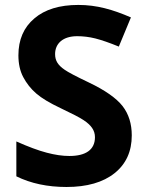

<svg xmlns="http://www.w3.org/2000/svg" viewBox="-20 -744 591 774"><path d="M511.2 -198.2C511.2 -244.6 499 -284.2 474.1 -316.4C449.2 -348.1 403.8 -380.4 336.9 -412.1C286.6 -436 254.4 -453.1 241.2 -462.4C213.9 -481 202.1 -499 202.1 -525.9C202.1 -568.8 233.9 -598.1 291 -598.1C314.9 -598.1 339.8 -595.2 364.7 -588.9C389.6 -582.5 420.9 -571.8 459 -556.2L507.8 -673.8C434.1 -705.6 370.1 -724.1 295.9 -724.1C220.2 -724.1 161.1 -706.1 118.7 -669.9C75.7 -633.8 54.2 -584 54.2 -521C54.2 -487.3 60.5 -458 73.7 -433.1C86.9 -408.2 104 -386.2 126 -367.2C147.9 -348.1 180.7 -328.6 224.1 -308.1C270.5 -286.1 301.8 -270 316.9 -259.8C347.2 -239.7 362.8 -218.8 362.8 -190.9C362.8 -140.6 326.2 -115.2 259.8 -115.2C231.9 -115.2 201.7 -119.6 168.5 -128.4C134.8 -137.2 94.2 -152.3 45.9 -173.8V-33.2C104.5 -4.4 171.9 9.8 248 9.8C330.6 9.8 395.5 -8.8 441.9 -45.9C488.3 -83 511.2 -133.8 511.2 -198.2Z"/></svg>

Font: Sahel
Style: Bold
Weight: 700
Foundry: Saber Rastikerdar (saber.rastikerdar@gmail.com)
Version: Version 3.4.0